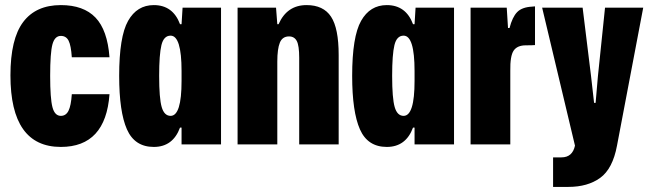

<svg xmlns="http://www.w3.org/2000/svg" viewBox="-20 -567 2560 754"><path d="M219 10Q21 10 21 -271Q21 -414 71 -480.5Q121 -547 219 -547Q308 -547 355 -498Q402 -449 410 -342H262Q259 -388 249.5 -407Q240 -426 219 -426Q195 -426 186 -393Q177 -360 177 -269Q177 -180 186 -146Q195 -112 219 -112Q239 -112 249 -132Q259 -152 262 -197H410Q395 10 219 10Z M448 -269Q448 -423 483 -485Q518 -547 584 -547Q659 -547 687 -472H693L697 -537H848V0H693V-66H687Q659 10 584 10Q509 10 478.5 -59Q448 -128 448 -269ZM650 -112Q693 -112 693 -249V-288Q693 -427 650 -427Q623 -427 614 -390Q605 -353 605 -269Q605 -181 615 -146.5Q625 -112 650 -112Z M913 0V-537H1064L1069 -472H1074Q1107 -547 1184 -547Q1250 -547 1280 -501.5Q1310 -456 1310 -351V0H1155V-340Q1155 -388 1145.5 -406Q1136 -424 1115 -424Q1089 -424 1079 -399.5Q1069 -375 1069 -325V0Z M1363 -269Q1363 -423 1398 -485Q1433 -547 1499 -547Q1574 -547 1602 -472H1608L1612 -537H1763V0H1608V-66H1602Q1574 10 1499 10Q1424 10 1393.5 -59Q1363 -128 1363 -269ZM1565 -112Q1608 -112 1608 -249V-288Q1608 -427 1565 -427Q1538 -427 1529 -390Q1520 -353 1520 -269Q1520 -181 1530 -146.5Q1540 -112 1565 -112Z M1828 0V-537H1970L1975 -457H1981Q1992 -500 2011 -519.5Q2030 -539 2070 -541Q2071 -541 2075 -541.5Q2079 -542 2081 -542V-390Q2071 -389 2045 -389Q2011 -389 1997 -368Q1983 -347 1984 -289V0Z M2152 167V51H2185Q2228 51 2238 5L2109 -537H2268L2301 -269L2313 -163H2319L2328 -267L2356 -537H2506L2403 5Q2386 96 2337 131.5Q2288 167 2212 167Z"/></svg>

Font: Mona Sans Condensed ExtraBold
Style: Regular
Weight: 800
Width: 3
Designer: Deni Anggara
Foundry: GitHub
Version: Version 1.001;gftools[0.9.33]